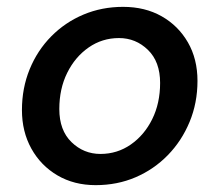

<svg xmlns="http://www.w3.org/2000/svg" viewBox="-20 -528 640 560"><path d="M259 12Q196 12 147.5 -16.5Q99 -45 71.5 -94.5Q44 -144 44 -207Q44 -271 66.5 -326Q89 -381 129.5 -422Q170 -463 223.5 -485.5Q277 -508 339 -508Q403 -508 451.5 -480.5Q500 -453 528 -404.5Q556 -356 556 -292Q556 -228 533 -172.5Q510 -117 469.5 -75.5Q429 -34 375.5 -11Q322 12 259 12ZM273 -79Q322 -79 361.5 -106.5Q401 -134 424 -180.5Q447 -227 447 -286Q447 -348 411.5 -382.5Q376 -417 327 -417Q278 -417 238.5 -389.5Q199 -362 176 -315.5Q153 -269 153 -210Q153 -148 188.5 -113.5Q224 -79 273 -79Z"/></svg>

Font: Ultramarine Medium
Style: Italic
Weight: 500
Italic angle: -10°
Designer: Colophon Foundry, Jonny Pinhorn
Foundry: Colophon Foundry
Version: Version 1.200; ttfautohint (v1.8.3)